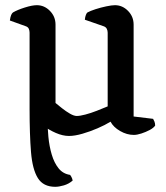

<svg xmlns="http://www.w3.org/2000/svg" viewBox="-20 -520 639 740"><path d="M193 200Q147 200 126 166.5Q105 133 99.5 66Q94 -1 94 -103L163 -64Q163 -29 166.5 7.5Q170 44 179.5 76Q189 108 206 129Q223 150 250 154Q252 156 255.5 162.5Q259 169 260 176Q245 189 226 194.5Q207 200 193 200ZM246 4Q222 4 195.5 -7.5Q169 -19 146 -36Q123 -53 108.5 -69Q94 -85 94 -95V-394Q94 -402 91 -409Q88 -416 79 -419L18 -441Q20 -455 23 -462Q26 -469 30 -472Q47 -482 75.5 -491Q104 -500 122 -500Q151 -500 172.5 -478Q194 -456 194 -425V-123Q205 -114 219.5 -102.5Q234 -91 249.5 -82Q265 -73 276 -73Q288 -73 309 -78.5Q330 -84 353 -93Q376 -102 395 -110V-394Q395 -402 391.5 -409Q388 -416 379 -419L307 -444Q308 -455 311 -462.5Q314 -470 317 -472Q328 -478 348 -484.5Q368 -491 389.5 -495.5Q411 -500 423 -500Q452 -500 473.5 -478Q495 -456 495 -425V-71L570 -62Q572 -59 575 -52Q578 -45 578 -36Q572 -27 557 -19Q542 -11 525 -5.5Q508 0 496 0Q469 0 443 -15Q417 -30 406 -51Q385 -38 356 -25.5Q327 -13 297.5 -4.5Q268 4 246 4Z"/></svg>

Font: Texturina Medium 12pt Medium
Style: Regular
Weight: 500
Version: Version 1.002